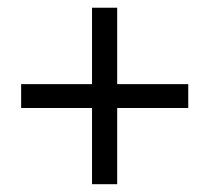

<svg xmlns="http://www.w3.org/2000/svg" viewBox="-20 -576 537 492"><path d="M34.2 -299.3V-360.4H215.8V-556.2H280.3V-360.4H462.4V-299.3H280.3V-104H215.8V-299.3Z"/></svg>

Font: Varta
Style: Regular
Weight: 400
Designer: Joana Correia, Viktoriya Grabowska, Eben Sorkin
Foundry: Sorkin Type
Version: Version 1.003; ttfautohint (v1.3) -l 8 -r 24 -G 200 -x 12 -H